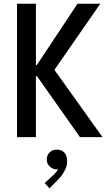

<svg xmlns="http://www.w3.org/2000/svg" viewBox="-20 -740 590 1036"><path d="M71.8 0V-719.7H173.8V-389.2H201.2L166 -369.6L397.9 -719.7H521L252.9 -333V-392.1L533.2 0H411.6L166 -348.1L201.2 -329.1H173.8V0ZM247.1 276.4 221.2 247.6 262.7 209.5Q272.5 200.7 281.5 190.4Q290.5 180.2 296.1 169.7Q301.8 159.2 300.8 148.9L317.4 147.5Q315.4 158.2 308.1 166.3Q300.8 174.3 286.1 174.3Q266.6 174.3 249.5 159.4Q232.4 144.5 232.4 120.6Q232.4 96.2 248.8 81.3Q265.1 66.4 286.1 67.4Q310.5 66.4 326.4 82.8Q342.3 99.1 342.3 128.9Q342.3 152.8 332.8 173.1Q323.2 193.4 311.3 208.7Q299.3 224.1 290.5 231.9Z"/></svg>

Font: Reddit Sans Condensed Medium
Style: Regular
Weight: 500
Designer: Stephen Hutchings
Foundry: Reddit
Version: Version 1.014